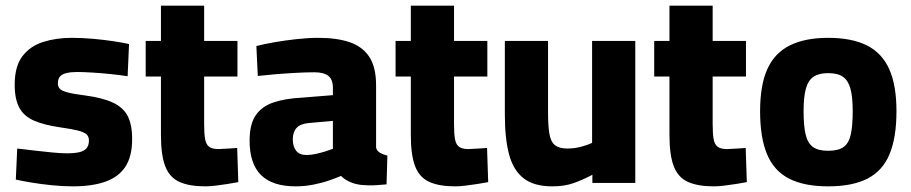

<svg xmlns="http://www.w3.org/2000/svg" viewBox="-20 -648 3227 680"><path d="M239 12Q202 12 163 8Q124 4 91 -1.5Q58 -7 36 -12L41 -122Q67 -119 100 -115Q133 -111 165 -108Q197 -105 217 -105Q244 -105 261 -109Q278 -113 286.5 -123Q295 -133 295 -151Q295 -164 286.5 -172Q278 -180 256.5 -185.5Q235 -191 193 -197Q137 -205 101 -220.5Q65 -236 48.5 -266.5Q32 -297 32 -348Q32 -413 59.5 -449Q87 -485 133 -499.5Q179 -514 234 -514Q272 -514 310.5 -510.5Q349 -507 382 -502Q415 -497 437 -492L432 -378Q407 -382 373.5 -385.5Q340 -389 307.5 -391Q275 -393 253 -393Q232 -393 216.5 -389.5Q201 -386 193 -377.5Q185 -369 185 -353Q185 -341 192 -333.5Q199 -326 220 -320.5Q241 -315 281 -310Q342 -302 379 -285Q416 -268 432 -237.5Q448 -207 448 -155Q448 -94 424 -57.5Q400 -21 353 -4.5Q306 12 239 12Z M707 12Q651 12 616 -3.5Q581 -19 565.5 -58.5Q550 -98 550 -170V-377H496V-503H550V-628H703V-503H821V-377H703V-208Q703 -174 706.5 -155Q710 -136 721 -128Q732 -120 754 -120Q760 -120 773 -121Q786 -122 799.5 -122.5Q813 -123 820 -124L824 -3Q808 0 786.5 3.5Q765 7 743.5 9.5Q722 12 707 12Z M1027 12Q945 12 904.5 -28Q864 -68 864 -150Q864 -208 885.5 -239.5Q907 -271 948 -285Q989 -299 1047 -302L1159 -311V-337Q1159 -367 1142.5 -379.5Q1126 -392 1094 -392Q1065 -392 1028 -390Q991 -388 955 -385Q919 -382 893 -379L888 -485Q915 -492 952.5 -498.5Q990 -505 1031 -509.5Q1072 -514 1108 -514Q1173 -514 1218.5 -498.5Q1264 -483 1288 -446.5Q1312 -410 1312 -345V-125Q1315 -113 1326.5 -106.5Q1338 -100 1352 -97L1349 5Q1334 6 1317 7.5Q1300 9 1285 8.5Q1270 8 1260 7Q1234 4 1215.5 -5.5Q1197 -15 1188 -25Q1172 -18 1146 -9Q1120 0 1089.5 6Q1059 12 1027 12ZM1065 -99Q1082 -99 1099.5 -103Q1117 -107 1133 -112Q1149 -117 1159 -121V-220L1071 -212Q1043 -209 1030 -194.5Q1017 -180 1017 -154Q1017 -129 1029 -114Q1041 -99 1065 -99Z M1592 12Q1536 12 1501 -3.5Q1466 -19 1450.5 -58.5Q1435 -98 1435 -170V-377H1381V-503H1435V-628H1588V-503H1706V-377H1588V-208Q1588 -174 1591.5 -155Q1595 -136 1606 -128Q1617 -120 1639 -120Q1645 -120 1658 -121Q1671 -122 1684.5 -122.5Q1698 -123 1705 -124L1709 -3Q1693 0 1671.5 3.5Q1650 7 1628.5 9.5Q1607 12 1592 12Z M1936 12Q1871 12 1834.5 -16.5Q1798 -45 1783 -101Q1768 -157 1768 -242V-503H1921V-249Q1921 -201 1926 -173Q1931 -145 1946 -133.5Q1961 -122 1989 -122Q2015 -122 2039 -128.5Q2063 -135 2077 -142V-503H2230V0H2078V-29Q2044 -11 2011.5 0.5Q1979 12 1936 12Z M2508 12Q2452 12 2417 -3.5Q2382 -19 2366.5 -58.5Q2351 -98 2351 -170V-377H2297V-503H2351V-628H2504V-503H2622V-377H2504V-208Q2504 -174 2507.5 -155Q2511 -136 2522 -128Q2533 -120 2555 -120Q2561 -120 2574 -121Q2587 -122 2600.5 -122.5Q2614 -123 2621 -124L2625 -3Q2609 0 2587.5 3.5Q2566 7 2544.5 9.5Q2523 12 2508 12Z M2913 12Q2828 12 2774.5 -15.5Q2721 -43 2696.5 -102Q2672 -161 2672 -254Q2672 -346 2697.5 -403Q2723 -460 2777 -487Q2831 -514 2913 -514Q2997 -514 3050.5 -487Q3104 -460 3129.5 -403Q3155 -346 3155 -254Q3155 -161 3130.5 -102Q3106 -43 3052.5 -15.5Q2999 12 2913 12ZM2913 -114Q2950 -114 2968.5 -128Q2987 -142 2993.5 -173Q3000 -204 3000 -254Q3000 -305 2992 -334Q2984 -363 2965.5 -376Q2947 -389 2913 -389Q2880 -389 2861 -376Q2842 -363 2834 -333.5Q2826 -304 2826 -254Q2826 -204 2833 -173Q2840 -142 2858.5 -128Q2877 -114 2913 -114Z"/></svg>

Font: Cairo Play ExtraBold
Style: Regular
Weight: 800
Version: Version 3.119